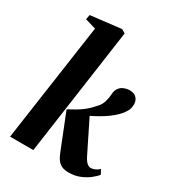

<svg xmlns="http://www.w3.org/2000/svg" viewBox="-196 -928 953 1050"><g transform="rotate(30 280.0 -403.0)"><path d="M26.5 0 133.5 -744 65.5 -764 71 -793.5 263.5 -816 287 -802 173.5 0ZM400 10Q376 10 358.8 2.5Q341.5 -5 329.2 -21.5Q317 -38 307 -64L219.5 -284Q244.5 -297.5 267 -310.5Q289.5 -323.5 311.5 -341Q333.5 -358.5 356.5 -385.5Q376 -405.5 383.2 -431Q390.5 -456.5 391.5 -479Q392.5 -503.5 404 -518.5Q415.5 -533.5 432.5 -540.2Q449.5 -547 466 -547Q497 -547 511.2 -530.8Q525.5 -514.5 525.5 -492.5Q526 -466.5 514 -445.8Q502 -425 485.5 -409Q470 -392.5 446 -374.8Q422 -357 393.8 -341Q365.5 -325 337.5 -311.5Q309.5 -298 286 -288.5L335.5 -338.5L444.5 -118.5Q457 -93.5 469 -82.8Q481 -72 494.5 -72Q504.5 -72 518.5 -77.5Q532.5 -83 546 -95.5L560.5 -67Q550.5 -54 528 -35.8Q505.5 -17.5 473.2 -3.8Q441 10 400 10Z"/></g></svg>

Font: Merriweather 72pt ExtraBold
Style: Italic
Weight: 800
Italic angle: -7.8°
Version: Version 2.101